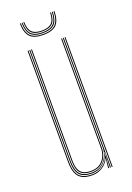

<svg xmlns="http://www.w3.org/2000/svg" viewBox="-141 -776 574 835"><g transform="rotate(-20 145.5 -359.0)"><path d="M137 5Q119.8 5 106.4 1.8Q93 -1.5 83.5 -8.4Q74 -15.2 67.9 -25.9Q61.8 -36.5 58.9 -51.5Q56 -66.5 56 -86V-600H60V-86Q60 -62.8 64.4 -46.1Q68.8 -29.5 77.9 -19.1Q87 -8.8 101.8 -3.9Q116.5 1 137 1Q165 1 186.6 -14.6Q208.2 -30.2 217.2 -57.5H219.2L215.5 -6V0H211.2V-4.8L215.5 -44.5H214.5Q205.2 -22.5 183.9 -8.8Q162.5 5 137 5ZM227.2 0V-600H231.2V0ZM137 -11Q119.5 -11 107.1 -15.2Q94.8 -19.5 87 -28.5Q79.2 -37.5 75.6 -51.8Q72 -66 72 -86V-600H76V-86Q76 -60.5 82.2 -44.9Q88.5 -29.2 101.9 -22.1Q115.2 -15 137 -15Q163.8 -15 180.1 -27.1Q196.5 -39.2 203.9 -57Q211.2 -74.8 211.2 -91.2V-600H215.2V-91.2Q215.2 -74.5 207.6 -55.8Q200 -37 182.9 -24Q165.8 -11 137 -11ZM137 -3Q97.8 -3 80.9 -22.2Q64 -41.5 64 -86V-600H68V-86Q68 -43.8 84 -25.4Q100 -7 137 -7Q166.5 -7 184.5 -21Q202.5 -35 210.9 -54.8Q219.2 -74.5 219.2 -91.2V-600H223.2V0H219.2V-10L221.2 -72.2H219.2Q215 -46.2 193 -24.6Q171 -3 137 -3ZM145 -641.5Q102.8 -641.5 84.2 -660.4Q65.8 -679.2 65 -722.8H69Q69.8 -681.2 87.4 -663.4Q105 -645.5 145 -645.5Q185 -645.5 202.6 -663.4Q220.2 -681.2 221 -722.8H225Q224.2 -679.2 205.8 -660.4Q187.2 -641.5 145 -641.5ZM145 -649.5Q107.2 -649.5 90.5 -666.5Q73.8 -683.5 73 -722.8H77Q77.5 -685.8 93.4 -669.6Q109.2 -653.5 145 -653.5Q180.8 -653.5 196.6 -669.6Q212.5 -685.8 213 -722.8H217Q216.2 -683.5 199.6 -666.5Q183 -649.5 145 -649.5ZM145 -657.5Q111.2 -657.5 96.4 -672.6Q81.5 -687.8 81 -722.8H85Q85.5 -690 99.5 -675.8Q113.5 -661.5 145 -661.5Q176.5 -661.5 190.5 -675.8Q204.5 -690 205 -722.8H209Q208.5 -687.8 193.6 -672.6Q178.8 -657.5 145 -657.5Z"/></g></svg>

Font: Big Shoulders Inline Thin
Style: Regular
Weight: 100
Designer: Patric King
Foundry: XO Type Co
Version: Version 2.002